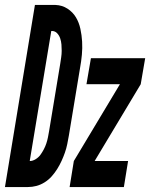

<svg xmlns="http://www.w3.org/2000/svg" viewBox="-66 -755 606 775"><path d="M-46 0 75 -735H158Q185 -734 206.5 -720Q228 -706 240.5 -685Q253 -664 258.5 -638.5Q264 -613 265.5 -587Q267 -561 264.5 -534Q262 -507 257 -480L212 -208Q209 -191 205.5 -173.5Q202 -156 196 -139Q190 -122 182.5 -105.5Q175 -89 165 -73Q155 -57 142.5 -43Q130 -29 114 -19Q98 -9 81 -4.5Q64 0 46 0ZM54 -105Q66 -105 78 -112.5Q90 -120 97.5 -130.5Q105 -141 111 -152.5Q117 -164 121 -176Q125 -188 127.5 -200.5Q130 -213 132 -225L177 -497Q179 -510 181 -523.5Q183 -537 183 -550Q183 -563 182 -575.5Q181 -588 177 -600Q173 -612 164.5 -621Q156 -630 143 -630H141ZM215 0 232 -105 418 -415H283L301 -520H520L502 -415L316 -105H451L434 0Z"/></svg>

Font: Iosevka Extrabold Oblique
Style: Regular
Weight: 800
Italic angle: -9°
Monospace: yes
Designer: Belleve Invis
Foundry: Belleve Invis
Version: Version 32.5.0; ttfautohint (v1.8.4)